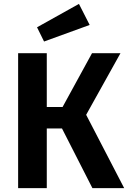

<svg xmlns="http://www.w3.org/2000/svg" viewBox="-20 -965 657 985"><path d="M422 -376 617 0H454L298 -306H220V0H73V-692H220V-416H301L452 -692H598ZM440 -837 206 -752 170 -825 385 -945Z"/></svg>

Font: FiraSans
Style: Regular
Weight: 600
Designer: Carrois Corporate & Edenspiekermann AG
Foundry: Carrois Corporate GbR & Edenspiekermann AG
Version: Version 3.106;PS 003.106;hotconv 1.0.70;makeotf.lib2.5.58329